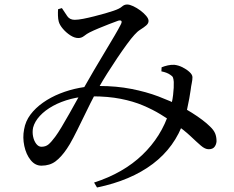

<svg xmlns="http://www.w3.org/2000/svg" viewBox="-20 -769 1040 853"><path d="M164 -33Q136 -33 116 -58Q96 -83 88 -120.5Q80 -158 87 -194Q93 -230 115 -259.5Q137 -289 171 -313Q205 -337 246.5 -353.5Q288 -370 332.5 -378.5Q377 -387 420 -387Q497 -387 563.5 -374Q630 -361 684 -340.5Q738 -320 777 -300Q807 -284 832.5 -268Q858 -252 878.5 -236.5Q899 -221 913 -207Q929 -192 935.5 -177Q942 -162 942 -141Q941 -127 933 -116.5Q925 -106 907 -106Q891 -106 872.5 -122Q854 -138 826 -164.5Q798 -191 753 -222Q726 -241 692.5 -261.5Q659 -282 615.5 -300.5Q572 -319 516 -330Q460 -341 389 -341Q340 -341 295.5 -329.5Q251 -318 215.5 -298.5Q180 -279 157 -254Q134 -229 127 -202Q123 -182 127 -162.5Q131 -143 141 -130Q151 -117 164 -117Q183 -117 195.5 -127.5Q208 -138 225 -161Q237 -177 253.5 -204.5Q270 -232 288 -264Q306 -296 323.5 -327.5Q341 -359 355 -383Q373 -415 397 -456Q421 -497 445.5 -537.5Q470 -578 489 -610.5Q508 -643 516 -659Q523 -672 519 -676Q515 -680 505 -677Q488 -671 465 -662Q442 -653 419 -643.5Q396 -634 378 -625Q366 -619 354 -609.5Q342 -600 328 -600Q311 -600 292.5 -612Q274 -624 259.5 -641Q245 -658 241 -673Q238 -684 237.5 -699.5Q237 -715 238 -728L255 -733Q268 -713 279 -697Q290 -681 312 -681Q327 -681 350 -685.5Q373 -690 398.5 -696.5Q424 -703 447 -709.5Q470 -716 484 -721Q511 -730 521.5 -739.5Q532 -749 545 -749Q556 -749 572 -741.5Q588 -734 603.5 -722.5Q619 -711 629.5 -698.5Q640 -686 640 -676Q640 -665 629.5 -656Q619 -647 604.5 -638Q590 -629 577 -614Q564 -600 543.5 -572Q523 -544 500.5 -510.5Q478 -477 456.5 -443Q435 -409 420 -382Q402 -351 382 -311Q362 -271 342.5 -230.5Q323 -190 306 -157.5Q289 -125 277 -108Q252 -71 226.5 -52Q201 -33 164 -33ZM398 42Q528 0 612.5 -81Q697 -162 732 -272Q745 -312 749 -347Q753 -382 752 -405Q751 -418 748.5 -424.5Q746 -431 736 -437Q722 -447 697 -452L698 -470Q710 -475 725.5 -478.5Q741 -482 755 -481Q773 -479 791 -470Q809 -461 822 -449Q835 -437 835 -426Q835 -414 832 -400Q829 -386 827 -369Q825 -355 821 -332Q817 -309 811 -282.5Q805 -256 797 -232Q757 -115 659 -41Q561 33 411 64Z"/></svg>

Font: Noto Serif JP ExtraLight Medium
Style: Regular
Weight: 500
Version: Version 2.003-H1;hotconv 1.1.1;makeotfexe 2.6.0